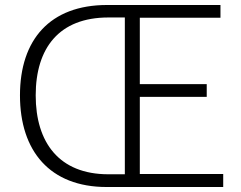

<svg xmlns="http://www.w3.org/2000/svg" viewBox="-20 -749 966 769"><path d="M407 0H874V-52H540V-361H808V-412H540V-678H863V-729H409C180 -729 60 -590 60 -367C60 -144 180 0 407 0ZM414 -51C217 -51 123 -178 123 -367C123 -557 217 -679 414 -679H480V-51Z"/></svg>

Font: Noto Sans JP Light
Style: Regular
Weight: 300
Designer: Ryoko NISHIZUKA (kana & ideographs); Paul D. Hunt (Latin, Greek & Cyrillic); Wenlong ZHANG (bopomofo); Sandoll Communica
Foundry: Adobe Systems Incorporated
Version: Version 1.004;PS 1.004;hotconv 1.0.82;makeotf.lib2.5.63406